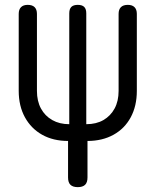

<svg xmlns="http://www.w3.org/2000/svg" viewBox="-20 -580 640 790"><path d="M300 190Q280 190 270 180.5Q260 171 260 150V0Q199 0 153.5 -25.5Q108 -51 82.5 -97.5Q57 -144 57 -206V-523Q57 -541 66.5 -550.5Q76 -560 94 -560Q113 -560 122.5 -550.5Q132 -541 132 -523V-206Q132 -164 148.5 -133.5Q165 -103 195 -86Q225 -69 265 -69V-525Q265 -543 273.5 -551.5Q282 -560 300 -560Q318 -560 326.5 -551.5Q335 -543 335 -525V-69Q376 -69 405.5 -86Q435 -103 451.5 -133.5Q468 -164 468 -206V-523Q468 -541 477.5 -550.5Q487 -560 506 -560Q524 -560 533.5 -550.5Q543 -541 543 -523V-206Q543 -144 518 -97.5Q493 -51 447 -25.5Q401 0 340 0V150Q340 171 330 180.5Q320 190 300 190Z"/></svg>

Font: Maple Mono Normal NL Light
Style: Regular
Weight: 300
Monospace: yes
Designer: subframe7536
Version: Version 7.000